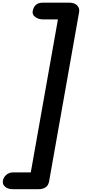

<svg xmlns="http://www.w3.org/2000/svg" viewBox="-45 -1198 671 1397"><path d="M49 178.5Q12.5 178.5 -8 160.8Q-28.5 143 -24 117Q-19.5 91.5 1 74Q21.5 56.5 49 56.5H179L376.5 -1057H266.5Q235.5 -1057 211.8 -1074Q188 -1091 193 -1118Q198.5 -1146.5 216 -1162.5Q233.5 -1178.5 266.5 -1178.5H460.5Q496.5 -1178.5 516.2 -1158.5Q536 -1138.5 530.5 -1109L312.5 120.5Q307.5 150 287.8 164.2Q268 178.5 234.5 178.5Z"/></svg>

Font: Edu AU VIC WA NT Hand
Style: Bold
Weight: 700
Version: Version 1.001